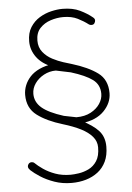

<svg xmlns="http://www.w3.org/2000/svg" viewBox="-57 -748 639 930"><g transform="rotate(-5 262.0 -283.0)"><path d="M474 -279Q474 -231 436 -192Q398 -153 327 -145L324 -158Q382 -129 409 -99Q436 -69 436 -22Q436 20 421.5 50.5Q407 81 381.5 100.5Q356 120 323.5 129.5Q291 139 254 139Q209 139 170.5 125.5Q132 112 103.5 93.5Q75 75 59 60Q55 56 52 51.5Q49 47 49 41Q49 34 54.5 28Q60 22 68 22Q71 22 75 23Q79 24 82 27Q96 41 120.5 58Q145 75 178 87Q211 99 252 99Q268 99 292 95.5Q316 92 340 80.5Q364 69 380 44.5Q396 20 396 -22Q396 -51 376.5 -74Q357 -97 321.5 -115Q286 -133 236 -148Q159 -171 112.5 -206Q66 -241 66 -305Q66 -329 75 -351.5Q84 -374 101.5 -393Q119 -412 147 -425Q175 -438 212 -443L210 -430Q159 -450 133.5 -485Q108 -520 108 -562Q108 -603 125.5 -630.5Q143 -658 170 -674.5Q197 -691 227 -698Q257 -705 282 -705Q332 -705 367 -688Q402 -671 426 -651Q435 -644 435 -636Q435 -629 430.5 -622Q426 -615 416 -615Q408 -615 403 -619Q381 -636 352 -650.5Q323 -665 282 -665Q252 -665 221 -655Q190 -645 169 -622.5Q148 -600 148 -562Q148 -529 166.5 -506Q185 -483 212 -469Q239 -455 264.5 -447Q290 -439 304 -435Q383 -411 428.5 -377.5Q474 -344 474 -279ZM244 -188 304 -176Q345 -176 374 -191.5Q403 -207 418.5 -230.5Q434 -254 434 -279Q434 -323 400.5 -348Q367 -373 296 -395L224 -410Q193 -410 166 -395.5Q139 -381 122.5 -357.5Q106 -334 106 -307Q106 -267 138.5 -239Q171 -211 244 -188Z"/></g></svg>

Font: Quicksand Variable Light
Style: Regular
Weight: 300
Designer: Andrew Paglinawan
Foundry: Andrew Paglinawan
Version: Version 3.004